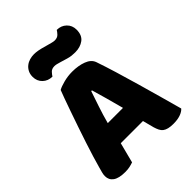

<svg xmlns="http://www.w3.org/2000/svg" viewBox="-240 -973 1107 1107"><g transform="rotate(-45 313.5 -419.5)"><path d="M194 -588Q211 -598 245.5 -607Q280 -616 315 -616Q365 -616 403.5 -601.5Q442 -587 453 -556Q471 -504 492 -435Q513 -366 534 -292.5Q555 -219 575 -147.5Q595 -76 610 -21Q598 -7 574 1.5Q550 10 517 10Q493 10 476.5 6Q460 2 449.5 -6Q439 -14 432.5 -27Q426 -40 421 -57L403 -126H222Q214 -96 206 -64Q198 -32 190 -2Q176 3 160.5 6.5Q145 10 123 10Q72 10 47.5 -7.5Q23 -25 23 -56Q23 -70 27 -84Q31 -98 36 -117Q43 -144 55.5 -184Q68 -224 83 -270.5Q98 -317 115 -366Q132 -415 147 -458.5Q162 -502 174.5 -536Q187 -570 194 -588ZM314 -459Q300 -417 282.5 -365.5Q265 -314 251 -261H375Q361 -315 346.5 -366.5Q332 -418 320 -459ZM322 -825Q340 -820 352 -817Q364 -814 372 -814Q394 -814 406 -827Q418 -840 423 -849Q458 -849 481.5 -826.5Q505 -804 505 -769Q505 -724 477 -703Q449 -682 407 -682Q393 -682 379 -683.5Q365 -685 348 -690L308 -702Q294 -706 284.5 -708.5Q275 -711 266 -711Q244 -711 232.5 -698.5Q221 -686 215 -676Q180 -676 156.5 -698.5Q133 -721 133 -756Q133 -778 141.5 -794.5Q150 -811 164 -822Q178 -833 195.5 -838Q213 -843 231 -843Q244 -843 262.5 -840Q281 -837 322 -825Z"/></g></svg>

Font: BALOOCHETTANREGULAR
Style: Book
Weight: 400
Designer: Maithili Shingre and Ek Type
Foundry: Ek Type
Version: Version 1.100;PS 1.000;hotconv 1.0.88;makeotf.lib2.5.647800;